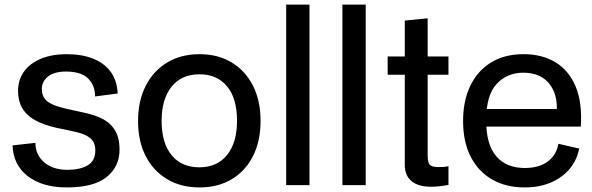

<svg xmlns="http://www.w3.org/2000/svg" viewBox="-20 -810 2589 840"><path d="M272 10Q166 10 102 -39Q38 -88 35 -174L135 -185Q135 -133 173 -100Q211 -67 275 -67Q330 -67 363.5 -86.5Q397 -106 397 -152Q397 -180 384 -196Q371 -212 347.5 -221.5Q324 -231 293 -237Q262 -243 226 -251Q169 -264 132 -285Q95 -306 77 -337.5Q59 -369 59 -412Q59 -461 85 -497Q111 -533 159 -553Q207 -573 272 -573Q337 -573 386 -554Q435 -535 463.5 -497Q492 -459 495 -401L396 -388Q396 -437 365 -467Q334 -497 269 -497Q218 -497 190.5 -475.5Q163 -454 163 -420Q163 -391 179.5 -373.5Q196 -356 231 -345Q266 -334 321 -323Q363 -315 397 -303.5Q431 -292 454.5 -273Q478 -254 490.5 -225.5Q503 -197 503 -155Q503 -81 446.5 -35.5Q390 10 272 10Z M853 10Q771 10 710.5 -26.5Q650 -63 617 -128Q584 -193 584 -280Q584 -369 617.5 -434.5Q651 -500 711.5 -536.5Q772 -573 853 -573Q934 -573 994 -536.5Q1054 -500 1087 -434.5Q1120 -369 1120 -281Q1120 -193 1087 -127.5Q1054 -62 994 -26Q934 10 853 10ZM852 -78Q930 -78 973.5 -132Q1017 -186 1017 -282Q1017 -379 973.5 -432Q930 -485 853 -485Q774 -485 730.5 -430.5Q687 -376 687 -281Q687 -185 730.5 -131.5Q774 -78 852 -78Z M1232 0V-790H1334V0Z M1478 0V-790H1580V0Z M1866 7Q1810 7 1780.5 -17.5Q1751 -42 1751 -88V-720L1851 -730V-130Q1851 -99 1860.5 -89Q1870 -79 1898 -79Q1913 -79 1923.5 -80Q1934 -81 1942 -83V-1Q1920 3 1901 5Q1882 7 1866 7ZM1676 -483V-563H1801V-483ZM1942 -483H1801V-563H1942Z M2275 10Q2194 10 2133.5 -24.5Q2073 -59 2039.5 -124Q2006 -189 2006 -281Q2006 -369 2037.5 -434.5Q2069 -500 2128 -536.5Q2187 -573 2271 -573Q2351 -573 2409.5 -538Q2468 -503 2498 -432.5Q2528 -362 2521 -256H2095V-333H2460L2413 -297Q2426 -384 2387.5 -438Q2349 -492 2269 -492Q2199 -492 2153 -443Q2107 -394 2107 -283Q2107 -178 2151 -126.5Q2195 -75 2276 -75Q2338 -75 2376 -103Q2414 -131 2423 -181L2514 -160Q2504 -109 2472 -71Q2440 -33 2390 -11.5Q2340 10 2275 10Z"/></svg>

Font: BDO Grotesk
Style: Regular
Weight: 400
Designer: Deni Anggara
Foundry: Lokal Container
Version: Version 2.000